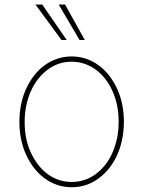

<svg xmlns="http://www.w3.org/2000/svg" viewBox="-20 -798 620 830"><path d="M63.9 -271.3Q63.9 -351.6 93.8 -415.8Q107.6 -446 127.3 -471.4Q147 -496.8 171.9 -515.1Q196.7 -533.4 226.4 -543.7Q256 -554 289.8 -554Q323.9 -554 353.5 -543.5Q383.2 -533 408 -514.6Q432.9 -496.1 452.4 -470.7Q471.9 -445.3 485.8 -415.5Q515.6 -351.6 515.6 -271.3Q515.6 -236.2 509.2 -201.5Q502.8 -166.9 489.5 -134.9Q476.2 -103 455.3 -75.1Q434.3 -47.2 405.2 -25.9Q354 11.4 289.8 11.4Q255.7 11.4 226 0.9Q196.4 -9.6 171.5 -28.1Q146.7 -46.5 127.1 -71.9Q107.6 -97.3 93.8 -127.1Q63.9 -191.1 63.9 -271.3ZM113.3 -138.5Q126.8 -109.4 145.1 -85.8Q163.4 -62.1 185.7 -45.6Q208.1 -29.1 234.4 -20.2Q260.7 -11.4 289.8 -11.4Q347.7 -11.4 393.8 -45.5Q416.9 -62.5 435.2 -85.9Q453.5 -109.4 466.3 -138.3Q479 -167.3 486 -200.8Q492.9 -234.4 492.9 -271.3Q492.9 -308.9 486.3 -341.4Q479.8 -373.9 466.3 -404.1Q453.5 -433.6 435 -457Q416.5 -480.5 393.8 -497Q371.1 -513.5 344.8 -522.4Q318.5 -531.2 289.8 -531.2Q232.2 -531.2 186.4 -497.2Q163.4 -480.1 144.9 -456.5Q126.4 -432.9 113.5 -403.9Q100.5 -375 93.6 -341.6Q86.6 -308.2 86.6 -271.3Q86.6 -233.7 93 -201.2Q99.4 -168.7 113.3 -138.5ZM133.5 -778.4H162.6L268.5 -625H245.7ZM261.4 -778.4 346.6 -625H323.9L233.7 -778.4Z"/></svg>

Font: Inter P Thin
Style: Regular
Weight: 100
Designer: Rasmus Andersson
Foundry: rsms
Version: Version 3.018;git-588b23468